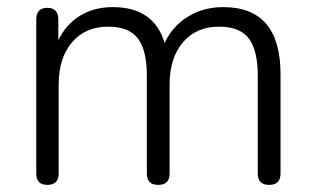

<svg xmlns="http://www.w3.org/2000/svg" viewBox="-20 -514 888 540"><path d="M113 6Q82 6 82 -26V-459Q82 -492 113 -492Q144 -492 144 -459V-401Q166 -446 205.5 -470Q245 -494 297 -494Q413 -494 443 -393Q464 -439 507.5 -466.5Q551 -494 608 -494Q769 -494 769 -305V-26Q769 6 737 6Q705 6 705 -26V-301Q705 -372 680 -405.5Q655 -439 596 -439Q532 -439 494.5 -395Q457 -351 457 -276V-26Q457 6 425 6Q393 6 393 -26V-301Q393 -372 368 -405.5Q343 -439 284 -439Q220 -439 182.5 -395Q145 -351 145 -276V-26Q145 6 113 6Z"/></svg>

Font: Chiron GoRound TC L
Style: Regular
Weight: 300
Designer: Ryoko NISHIZUKA 西塚涼子 (kana, bopomofo & ideographs); Paul D. Hunt (Latin, Greek & Cyrillic); Sandoll Communications 산돌커뮤니
Foundry: Adobe
Version: Version 1.000;hotconv 1.1.1;makeotfexe 2.6.0